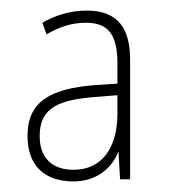

<svg xmlns="http://www.w3.org/2000/svg" viewBox="-20 -793 321 363"><path d="M144 -773C111 -773 83 -763 60 -750L68 -728C90 -741 114 -750 142 -750C183 -750 202 -730 202 -673V-635L158 -632C75 -625 32 -601 32 -536C32 -479 65 -450 119 -450C157 -450 190 -470 204 -507L207 -454H226V-680C226 -738 204 -773 144 -773ZM165 -610 202 -613V-578C202 -514 173 -472 119 -472C79 -472 55 -494 55 -536C55 -590 92 -605 165 -610Z"/></svg>

Font: Noto Sans Tamil UI Condensed Thin
Style: Regular
Weight: 100
Width: 3
Designer: Jelle Bosma - Monotype Design Team
Foundry: Monotype Imaging Inc.
Version: Version 2.004